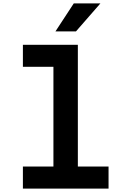

<svg xmlns="http://www.w3.org/2000/svg" viewBox="-20 -1112 740 1132"><path d="M115 -848H439V-130H620V0H115V-130H295V-718H115ZM307 -927 415 -1092H572L428 -927Z"/></svg>

Font: Martian Mono SemiExpanded SemiBold
Style: Regular
Weight: 600
Monospace: yes
Version: Version 0.930